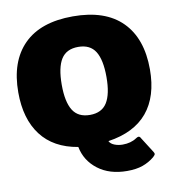

<svg xmlns="http://www.w3.org/2000/svg" viewBox="-93 -777 941 1040"><g transform="rotate(-10 377.0 -257.0)"><path d="M284 7Q151 -15 83 -104.5Q15 -194 15 -340Q15 -510 107 -602.5Q199 -695 377 -695Q555 -695 647 -602.5Q739 -510 739 -340Q739 -191 666.5 -104Q594 -17 450 4Q458 20 479 28Q500 36 523 36Q569 36 600 15Q609 9 614 9Q622 9 626 18L680 103Q685 111 685 115Q685 119 681.5 123Q678 127 673 132Q644 156 608.5 168.5Q573 181 523 181Q426 181 362.5 132.5Q299 84 284 7ZM500 -340Q500 -435 471 -481Q442 -527 377 -527Q312 -527 283 -481Q254 -435 254 -340Q254 -246 283 -199.5Q312 -153 377 -153Q442 -153 471 -199.5Q500 -246 500 -340Z"/></g></svg>

Font: Mitr
Style: Bold
Weight: 700
Designer: Thanarat Vachiruckul
Foundry: Cadson Demak
Version: Version 1.003